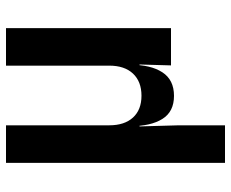

<svg xmlns="http://www.w3.org/2000/svg" viewBox="-85 -505 770 640"><g transform="rotate(-90 300.0 -185.0)"><path d="M77.2 180V-550H202.3V-205.9Q202.3 -155 228.2 -126.7Q254.1 -98.4 300.9 -98.4Q348.1 -98.4 374.7 -126.7Q401.2 -155 401.2 -205.9V-550H526.3V0H402L405 -105H376.2L404.1 -134.2Q404.1 -67.5 379 -28.8Q353.9 10 300.5 10Q247.6 10 223.5 -28.8Q199.4 -67.5 199.4 -134.2L227.3 -105H198.6L202.3 25.9V180Z"/></g></svg>

Font: Pitagon Sans Mono
Style: Regular
Weight: 400
Monospace: yes
Designer: Travis Tran
Foundry: Pitagon
Version: Version 1.001;gftools[0.9.26]